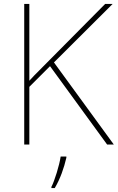

<svg xmlns="http://www.w3.org/2000/svg" viewBox="-20 -734 598 975"><path d="M558 0 254 -417 552 -714H514L179 -376C161 -358 144 -341 129 -324V-714H103V0H129V-293L234 -398L524 0ZM317 67V61H288C282 104 257 185 241 215V221H258C286 174 305 119 317 67Z"/></svg>

Font: Noto Sans Ethiopic Thin
Style: Regular
Weight: 100
Designer: Monotype Design Team
Foundry: Monotype Imaging Inc.
Version: Version 2.102